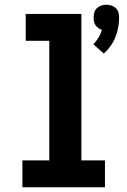

<svg xmlns="http://www.w3.org/2000/svg" viewBox="-20 -794 540 814"><path d="M420 -567 376 -606Q388 -619 397.5 -634.5Q407 -650 412 -668Q404 -670 397 -675Q390 -680 385 -687Q380 -694 378.5 -702.5Q377 -711 377 -720Q377 -731 380 -741.5Q383 -752 391 -759.5Q399 -767 409.5 -770.5Q420 -774 431 -774Q442 -774 452.5 -770.5Q463 -767 471 -759.5Q479 -752 482 -741.5Q485 -731 485 -720Q485 -698 481 -677Q477 -656 469 -636Q461 -616 448.5 -598.5Q436 -581 420 -567ZM75 0V-114H189V-621H89V-735H325V-114H425V0Z"/></svg>

Font: Iosevka SS18 Heavy
Style: Regular
Weight: 900
Monospace: yes
Designer: Belleve Invis
Foundry: Belleve Invis
Version: Version 25.1.1; ttfautohint (v1.8.4)